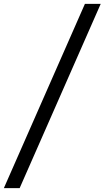

<svg xmlns="http://www.w3.org/2000/svg" viewBox="-77 -800 543 997"><path d="M364 -780H446L25 177H-57Z"/></svg>

Font: Koeln Type Serif
Style: Italic
Weight: 400
Italic angle: -8°
Designer: Eben Sorkin
Foundry: Eben Sorkin
Version: Version 2.002